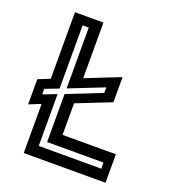

<svg xmlns="http://www.w3.org/2000/svg" viewBox="-129 -799 808 897"><g transform="rotate(20 275.0 -350.0)"><path d="M90.5 0V-244L32 -220.5V-345.5L90.5 -369V-700H232V-423.5L403 -491V-366L232 -298.5V-141.5H497V0ZM145 -55H456V-85.5H175.5V-324L348 -392.5V-420L175.5 -352V-654.5H145V-340L78 -314.5V-287L145 -312.5Z"/></g></svg>

Font: Tourney Thin SemiBold
Style: Regular
Weight: 600
Version: Version 1.015